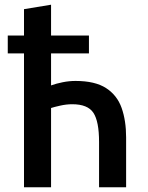

<svg xmlns="http://www.w3.org/2000/svg" viewBox="-20 -796 627 816"><path d="M82 0V-569H13V-645H82V-757L197 -776V-645H358V-569H197V-433Q219 -441 246.5 -446.5Q274 -452 301 -452Q384 -452 431 -421.5Q478 -391 497 -337Q516 -283 516 -212V0H401V-193Q401 -280 377 -316.5Q353 -353 287 -353Q262 -353 235.5 -347Q209 -341 197 -337V0Z"/></svg>

Font: Ubuntu Sans SemiBold
Style: Regular
Weight: 600
Designer: Dalton Maag Ltd
Foundry: Dalton Maag Ltd
Version: Version 1.006; ttfautohint (v1.8.4.7-5d5b)